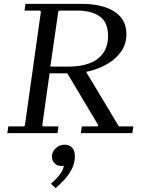

<svg xmlns="http://www.w3.org/2000/svg" viewBox="-20 -690 738 995"><path d="M399 0 404 -35H485L490 -40L321 -323H423L596 -35H671L666 0ZM407 -670Q449 -670 489.5 -662Q530 -654 563 -636Q596 -618 615.5 -587.5Q635 -557 635 -513Q635 -461 607.5 -422.5Q580 -384 537 -359Q494 -334 446 -322Q398 -310 357 -310H237L199 -40L204 -35H283L278 0H18L23 -35H104L109 -40L192 -630L187 -635H107L112 -670ZM341 -345Q396 -345 441 -361Q486 -377 513 -412.5Q540 -448 540 -504Q540 -574 497.5 -604.5Q455 -635 382 -635H287L282 -630L241 -345ZM315 60Q340 60 354 75.5Q368 91 368 120Q368 156 352 186.5Q336 217 313 241.5Q290 266 268 285L244 262Q267 243 287 218.5Q307 194 311 169Q307 170 303.5 170Q300 170 297 170Q276 170 262.5 155.5Q249 141 249 121Q249 98 268 79Q287 60 315 60Z"/></svg>

Font: Brygada 1918
Style: Italic
Weight: 400
Italic angle: -8°
Designer: Mateusz Machalski | Borys Kosmynka | Przemek Hoffer
Foundry: NIEPODLEGLA 2018
Version: Version 3.006